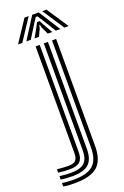

<svg xmlns="http://www.w3.org/2000/svg" viewBox="-263 -830 710 1096"><g transform="rotate(-20 92.0 -282.5)"><path d="M-10.2 210.5Q-34 210.5 -51.3 209.2Q-68.7 207.9 -79.3 204.9V184Q-65.5 186.8 -48.6 188.1Q-31.7 189.4 -10.2 189.4Q73.5 189.4 109.7 157Q145.9 124.6 145.9 49.5V-600H170.8V49.5Q170.8 135.9 128.9 173.2Q86.9 210.5 -10.2 210.5ZM-10.2 168.4Q-28.3 168.4 -45.7 167.2Q-63.1 165.9 -79.3 163.2V142.6Q-61.3 144.9 -44.5 146.1Q-27.6 147.3 -10.2 147.3Q46.8 147.3 71.4 124.6Q95.9 102 95.9 49.5V-600H120.9V49.5Q120.9 113.3 90.5 140.8Q60.1 168.4 -10.2 168.4ZM-10.2 126.1Q-25.6 126.1 -42.3 125.1Q-59 124 -79.3 121.6V101Q-57.1 103.1 -40.3 104.1Q-23.4 105.2 -10.2 105.2Q20 105.2 33 92.3Q46 79.3 46 49.5V-600H71V49.5Q71 90.6 52.1 108.4Q33.3 126.1 -10.2 126.1ZM-44.5 -644.8 42.7 -776.1H68.1L-18.4 -644.8ZM6.2 -644.8 89.4 -776.1H129.3L212.5 -644.8H185.5L134.7 -726.6L114.4 -757.7H104.3L84 -726.5L33.1 -644.8ZM56.1 -644.8 89.2 -704 101.1 -727.8H117.6L129.6 -704L163.4 -644.8H136.4L115.1 -690.1L111.1 -707.7H107.5L103.8 -690.1L83 -644.8ZM237 -644.8 150.6 -776.1H175.9L263.2 -644.8Z"/></g></svg>

Font: Big Shoulders Inline Display SC Thin
Style: Regular
Weight: 100
Designer: Patric King
Foundry: XO Type Co
Version: Version 2.002